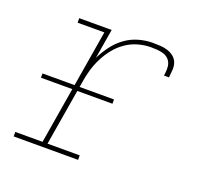

<svg xmlns="http://www.w3.org/2000/svg" viewBox="-100 -650 799 762"><g transform="rotate(20 300.0 -269.0)"><path d="M30 0V-19H145L227 -511H114V-530H251L230 -405Q244 -433 263 -458.5Q282 -484 307.5 -502.5Q333 -521 363 -529.5Q393 -538 422 -538Q438 -538 454 -537Q470 -536 484.5 -531.5Q499 -527 511 -517.5Q523 -508 528 -494Q533 -480 532 -463.5Q531 -447 529 -431H508Q510 -444 510.5 -457.5Q511 -471 507 -482.5Q503 -494 494 -502Q485 -510 473 -513.5Q461 -517 448 -518Q435 -519 422 -519Q395 -519 368 -511.5Q341 -504 317 -487.5Q293 -471 275 -448.5Q257 -426 244 -400Q231 -374 223.5 -347.5Q216 -321 212 -294L166 -19H302V0ZM52 -256V-274H354V-256Z"/></g></svg>

Font: Iosevka Curly Slab ThExObl
Style: Regular
Weight: 100
Width: 7
Italic angle: -9°
Monospace: yes
Designer: Belleve Invis
Foundry: Belleve Invis
Version: Version 11.1.0; ttfautohint (v1.8.3)